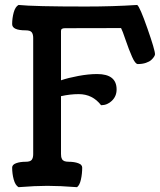

<svg xmlns="http://www.w3.org/2000/svg" viewBox="-20 -754 649 779"><path d="M55.2 -733.9Q116.2 -727.5 327.6 -727.5Q439 -727.5 536.6 -733.9Q547.4 -726.6 578.1 -638.7Q608.9 -550.8 608.9 -533.7Q608.9 -530.3 605.2 -524.2Q601.6 -518.1 594 -511Q586.4 -503.9 572 -499Q557.6 -494.1 539.1 -494.1Q528.8 -494.1 515.9 -523.4Q502.9 -552.7 489.7 -591.6Q476.6 -630.4 471.2 -640.1Q439 -640.1 363.5 -639.9Q288.1 -639.6 244.1 -639.6Q236.8 -639.6 232.9 -637.7Q229 -635.7 228.3 -633.5Q227.5 -631.3 227.5 -627.9V-428.2Q255.9 -438 297.6 -445.8Q339.4 -453.6 374 -453.6Q453.1 -453.6 453.1 -391.1Q453.1 -363.8 434.3 -345.5Q415.5 -327.1 390.1 -327.1Q355.5 -372.1 299.3 -372.1Q264.6 -372.1 227.5 -363.8V-129.4Q227.5 -122.1 228.3 -117.9Q229 -113.8 231.7 -108.4Q234.4 -103 241.2 -100.3Q248 -97.7 258.8 -97.7Q281.2 -97.7 297.4 -91.8Q313.5 -85.9 313.5 -74.2Q313.5 -48.8 308.3 -25.6Q303.2 -2.4 292.5 5.4Q222.7 0 171.9 0Q124 0 55.2 5.4Q42 -2.4 35.6 -25.9Q29.3 -49.3 29.3 -74.2Q29.3 -85.9 45.4 -91.8Q61.5 -97.7 84 -97.7Q103 -97.7 108.9 -105.7Q114.7 -113.8 114.7 -128.4V-600.1Q114.7 -614.7 108.9 -622.8Q103 -630.9 84 -630.9Q29.3 -630.9 29.3 -656.2Q29.3 -680.2 35.6 -703.4Q42 -726.6 55.2 -733.9Z"/></svg>

Font: Coustard
Style: Regular
Weight: 400
Foundry: vernon adams
Version: Version 1.000